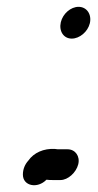

<svg xmlns="http://www.w3.org/2000/svg" viewBox="-20 -509 288 562"><path d="M209 -28C215 -52 200 -72 178 -72H156C150 -72 146 -72 141 -73C108 -75 79 -62 63 -39C53 -28 47 -14 47 2C47 36 90 44 116 17C123 18 128 18 135 18H157C179 18 203 -4 209 -28ZM158 -444C152 -418 166 -396 190 -396C213 -396 237 -416 243 -441C249 -467 234 -489 210 -489C187 -489 164 -469 158 -444Z"/></svg>

Font: Electronic
Style: CircIt
Weight: 900
Version: Version 1.011